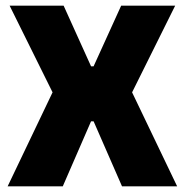

<svg xmlns="http://www.w3.org/2000/svg" viewBox="-20 -659 654 679"><path d="M202 0H7L175 -351.5V-314L14 -639H205L302 -424.5H311L408.5 -639H599.5L438 -314V-351.5L606.5 0H411.5L311 -230H302Z"/></svg>

Font: Anek Devanagari Medium ExtraBold
Style: Regular
Weight: 800
Version: Version 1.003